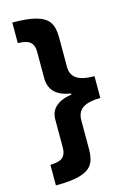

<svg xmlns="http://www.w3.org/2000/svg" viewBox="-131 -775 655 993"><g transform="rotate(-15 197.0 -278.0)"><path d="M253.9 22Q253.9 76.7 233.9 104.5Q213.9 132.3 167.7 145.3Q121.6 158.2 40 158.2V47.9Q88.4 46.9 106.7 30.3Q125 13.7 125 -21V-167V-172.4Q125 -214.4 153.8 -240.5Q182.6 -266.6 238.8 -274.9V-280.8Q127.9 -297.4 125 -389.2V-535.2Q125 -569.3 106.9 -585.9Q88.9 -602.5 40 -604V-713.9Q121.6 -713.9 168 -700.9Q214.4 -688 234.1 -659.9Q253.9 -631.8 253.9 -578.1V-422.9V-418Q253.9 -377 283.9 -356.4Q314 -335.9 378.9 -335.9V-219.2Q317.9 -219.2 285.9 -199.2Q253.9 -179.2 253.9 -131.8Z"/></g></svg>

Font: Sahel FD
Style: Bold-FD
Weight: 700
Foundry: Saber Rastikerdar (saber.rastikerdar@gmail.com)
Version: Version 3.3.0